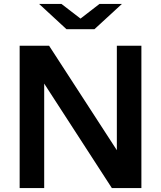

<svg xmlns="http://www.w3.org/2000/svg" viewBox="-20 -958 820 978"><path d="M205.1 0H80.1V-725.1H230L575.2 -192.9V-725.1H700.2V0H549.8L205.1 -532.2ZM390.1 -863.3 486.8 -938H601.1L460.9 -809.1H318.8L179.2 -938H293Z"/></svg>

Font: Aurulent Sans
Style: Bold
Weight: 700
Version: Version 2007.05.04